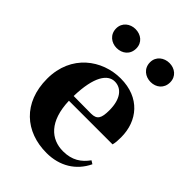

<svg xmlns="http://www.w3.org/2000/svg" viewBox="-236 -927 1058 1058"><g transform="rotate(45 293.0 -398.0)"><path d="M451 -665C493 -665 529 -692 529 -740C529 -786 493 -813 451 -813C410 -813 372 -786 372 -740C372 -692 410 -665 451 -665ZM186 -665C229 -665 265 -692 265 -740C265 -786 229 -813 186 -813C146 -813 108 -786 108 -740C108 -692 146 -665 186 -665ZM206 -311C210 -466 255 -528 310 -528C363 -528 401 -482 401 -395C401 -333 389 -310 342 -310ZM526 -130C493 -84 450 -54 380 -54C286 -54 211 -118 206 -274H546C551 -293 552 -310 552 -335C552 -462 471 -563 321 -563C178 -563 35 -463 35 -275C35 -88 157 17 322 17C424 17 504 -32 545 -118Z"/></g></svg>

Font: Noto Serif TC Black
Style: Regular
Weight: 900
Version: Version 1.001;PS 1.001;hotconv 16.6.54;makeotf.lib2.5.65590